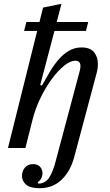

<svg xmlns="http://www.w3.org/2000/svg" viewBox="-20 -780 581 1012"><path d="M189 212Q140 212 118 193.5Q96 175 96 147Q96 121 111.5 103Q127 85 155 85Q178 85 191 99Q204 113 204 134Q204 145 198.5 158Q193 171 179 180L183 188Q219 187 239.5 155.5Q260 124 275 64L401 -409Q404 -422 404 -432Q404 -460 377 -460Q351 -460 318.5 -434Q286 -408 254 -365Q222 -322 194 -265Q166 -208 151 -147L114 0H22L176 -617H107L119 -664H188L207 -740L304 -760L279 -664H445L433 -617H267L192 -332L201 -329Q222 -367 243.5 -403Q265 -439 290 -467.5Q315 -496 344.5 -513Q374 -530 410 -530Q455 -530 475.5 -505Q496 -480 496 -442Q496 -416 487 -386L372 45Q352 122 305 167Q258 212 189 212Z"/></svg>

Font: IBM Plex Serif Text
Style: Italic
Weight: 450
Italic angle: -14°
Designer: Mike Abbink, Paul van der Laan, Pieter van Rosmalen
Foundry: Bold Monday
Version: Version 3.001